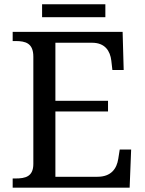

<svg xmlns="http://www.w3.org/2000/svg" viewBox="-20 -860 663 880"><path d="M426.8 -49.8H233.9V-349.1H475.1V-397.9H233.9V-664.1H401.9C461.9 -664.1 484.9 -626 490.2 -582L495.1 -539.1H546.9L542 -713.9H38.1V-671.9H50.8C97.2 -671.9 132.8 -662.1 132.8 -600.1V-108.9C132.8 -50.3 96.2 -42 50.8 -42H38.1V0H574.2L581.1 -174.8H528.8L522 -131.8C515.1 -86.9 489.3 -49.8 426.8 -49.8ZM172.9 -781.2H462.9V-840.3H172.9Z"/></svg>

Font: The Erased English
Style: Regular
Weight: 400
Designer: Monotype Design team + ligartures altered by 180 Amsterdam
Foundry: Monotype Imaging Inc.
Version: Version 1.030;Glyphs 3.1.2 (3151)